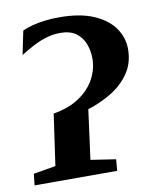

<svg xmlns="http://www.w3.org/2000/svg" viewBox="-75 -618 543 672"><g transform="rotate(-10 196.5 -282.0)"><path d="M-6 0 -1.5 -40.5 77.5 -54 103.5 -236Q160 -245.5 197 -271Q234 -296.5 252.2 -331Q270.5 -365.5 270.5 -402Q270.5 -430 261 -454.8Q251.5 -479.5 230.5 -494.8Q209.5 -510 175.5 -510Q148.5 -510 123.5 -502.2Q98.5 -494.5 75.8 -482.2Q53 -470 32 -457L49 -540Q63 -547.5 84 -553Q105 -558.5 129.5 -561.5Q154 -564.5 180 -564.5Q254.5 -564.5 303 -543.5Q351.5 -522.5 375.2 -488.2Q399 -454 399 -414Q399 -364 374.2 -328Q349.5 -292 310 -268Q270.5 -244 225.5 -230L202 -54L291 -40.5L287.5 0Z"/></g></svg>

Font: Merriweather 36pt SemiBold
Style: Italic
Weight: 600
Italic angle: -7.8°
Version: Version 2.101